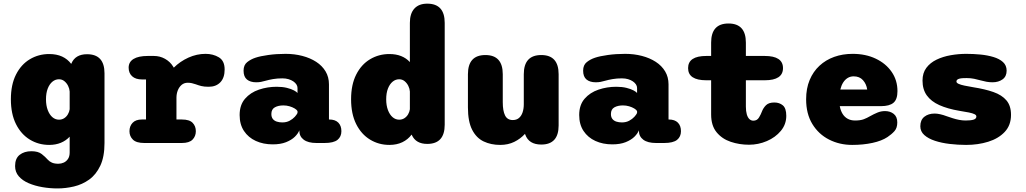

<svg xmlns="http://www.w3.org/2000/svg" viewBox="-20 -782 5611 1050"><path d="M294.5 248.5Q253 248.5 212 241.5Q171 234.5 137 220Q103 205.5 82.8 182.2Q62.5 159 62.5 126Q62.5 84.5 87.5 64.8Q112.5 45 152 45Q188.5 45 208.2 60.5Q228 76 241 91Q250.5 101.5 264.2 107.5Q278 113.5 299.5 113.5Q314.5 113.5 328.5 107.2Q342.5 101 351.8 87.2Q361 73.5 361 51.5V-34.5Q341 -13 312.8 -1.2Q284.5 10.5 249 10.5Q191 10.5 143.2 -18.5Q95.5 -47.5 67.5 -103.2Q39.5 -159 39.5 -239Q39.5 -319 67.5 -374.2Q95.5 -429.5 143.2 -458Q191 -486.5 249 -486.5Q289.5 -486.5 319.5 -472.8Q349.5 -459 369.5 -432.5L370.5 -435Q392 -485.5 456 -485.5Q551.5 -485.5 551.5 -381V0Q551.5 75.5 528.5 124.2Q505.5 173 467.8 200Q430 227 384.5 237.8Q339 248.5 294.5 248.5ZM302.5 -127.5Q318.5 -127.5 331 -135.5Q343.5 -143.5 351.2 -156.8Q359 -170 361 -184.5V-281.5Q360 -297 352.5 -312.2Q345 -327.5 332.2 -338Q319.5 -348.5 302.5 -348.5Q282.5 -348.5 266.5 -335.2Q250.5 -322 241 -297.5Q231.5 -273 231.5 -239Q231.5 -205.5 241 -180.2Q250.5 -155 266.5 -141.2Q282.5 -127.5 302.5 -127.5Z M945 -128.5H974.5Q1016 -128.5 1033.5 -110.2Q1051 -92 1051 -64.5Q1051 -37 1033 -18.5Q1015 0 974.5 0H769Q725.5 0 706.8 -18.5Q688 -37 688 -64.5Q688 -92 705 -110.2Q722 -128.5 756 -128.5H778.5V-347.5H757Q721.5 -347.5 702.5 -365Q683.5 -382.5 683.5 -412Q683.5 -443 710.2 -459.5Q737 -476 788 -476H821.5Q854.5 -476 882.2 -460.5Q910 -445 926.5 -418.5L930.5 -412Q964.5 -446 1010.2 -466.8Q1056 -487.5 1104 -487.5Q1145.5 -487.5 1177 -468.5Q1208.5 -449.5 1208.5 -402Q1208.5 -356.5 1185 -332Q1161.5 -307.5 1121.5 -307.5Q1096.5 -307.5 1080.8 -311.5Q1065 -315.5 1050.5 -321Q1039.5 -325 1029 -327.2Q1018.5 -329.5 1007 -329.5Q987 -329.5 973.2 -317.8Q959.5 -306 952.2 -287.5Q945 -269 945 -247.5Z M1710.5 0Q1665 0 1641 -18Q1617 -36 1617 -67V-69.5Q1610.5 -52 1592.5 -34.2Q1574.5 -16.5 1544.5 -4.5Q1514.5 7.5 1471.5 7.5Q1420 7.5 1379 -11.2Q1338 -30 1314.2 -65.8Q1290.5 -101.5 1290.5 -153Q1290.5 -208 1320 -242Q1349.5 -276 1396 -291.8Q1442.5 -307.5 1493 -307.5Q1525 -307.5 1549 -301.5Q1573 -295.5 1587.8 -287.5Q1602.5 -279.5 1607 -273.5V-301Q1607 -311 1601 -320.2Q1595 -329.5 1584 -337Q1573 -344.5 1557.8 -349Q1542.5 -353.5 1524 -353.5Q1496.5 -353.5 1473.2 -349.5Q1450 -345.5 1431 -340Q1418.5 -336.5 1407.2 -334.2Q1396 -332 1381 -332Q1349 -332 1330.5 -347.2Q1312 -362.5 1312 -395.5Q1312 -426.5 1331.8 -442.2Q1351.5 -458 1377.5 -466.5Q1402.5 -475 1446.8 -481.2Q1491 -487.5 1542 -487.5Q1590.5 -487.5 1633.5 -476.2Q1676.5 -465 1709.2 -443.8Q1742 -422.5 1760.5 -391.5Q1779 -360.5 1779 -321V-128.5H1780.5Q1813 -128.5 1830 -111.5Q1847 -94.5 1847 -64.5Q1847 -34.5 1825.8 -17.2Q1804.5 0 1755 0ZM1607 -174.5Q1603.5 -181.5 1591.5 -188.8Q1579.5 -196 1563.2 -200.8Q1547 -205.5 1529.5 -205.5Q1502 -205.5 1483 -195Q1464 -184.5 1464 -158.5Q1464 -141.5 1472.2 -131.2Q1480.5 -121 1494.2 -116.8Q1508 -112.5 1524 -112.5Q1547 -112.5 1564 -121.8Q1581 -131 1592 -143Q1603 -155 1607 -164Z M2316.5 5Q2254.5 5 2232.5 -43L2231 -46Q2211 -19 2180.2 -4.2Q2149.5 10.5 2109.5 10.5Q2051.5 10.5 2003.8 -18.5Q1956 -47.5 1928 -103.2Q1900 -159 1900 -239Q1900 -319 1928 -374.2Q1956 -429.5 2003.8 -458Q2051.5 -486.5 2109.5 -486.5Q2146 -486.5 2174 -475.2Q2202 -464 2221.5 -442.5V-657Q2221.5 -708 2246 -735Q2270.5 -762 2316.5 -762Q2412 -762 2412 -657V-100Q2412 5 2316.5 5ZM2221.5 -184.5V-281.5Q2220.5 -297 2213 -312.2Q2205.5 -327.5 2192.8 -338Q2180 -348.5 2163 -348.5Q2143 -348.5 2127 -335.2Q2111 -322 2101.5 -297.5Q2092 -273 2092 -239Q2092 -205.5 2101.5 -180.2Q2111 -155 2127 -141.2Q2143 -127.5 2163 -127.5Q2179 -127.5 2191.5 -135.5Q2204 -143.5 2211.8 -156.8Q2219.5 -170 2221.5 -184.5Z M2634.5 -481Q2729.5 -481 2729.5 -376V-223Q2729.5 -176 2742 -150.8Q2754.5 -125.5 2784.5 -125.5Q2804.5 -125.5 2817.8 -136.5Q2831 -147.5 2837.8 -167.2Q2844.5 -187 2844.5 -212V-376Q2844.5 -481 2940 -481Q3035 -481 3035 -376V-96Q3035 8.5 2940 8.5Q2872 8.5 2852.5 -46L2851 -50Q2826.5 -23 2792.5 -6.2Q2758.5 10.5 2715.5 10.5Q2665 10.5 2625 -8.5Q2585 -27.5 2562 -72.5Q2539 -117.5 2539 -195V-376Q2539 -481 2634.5 -481Z M3567.5 0Q3522 0 3498 -18Q3474 -36 3474 -67V-69.5Q3467.5 -52 3449.5 -34.2Q3431.5 -16.5 3401.5 -4.5Q3371.5 7.5 3328.5 7.5Q3277 7.5 3236 -11.2Q3195 -30 3171.2 -65.8Q3147.5 -101.5 3147.5 -153Q3147.5 -208 3177 -242Q3206.5 -276 3253 -291.8Q3299.5 -307.5 3350 -307.5Q3382 -307.5 3406 -301.5Q3430 -295.5 3444.8 -287.5Q3459.5 -279.5 3464 -273.5V-301Q3464 -311 3458 -320.2Q3452 -329.5 3441 -337Q3430 -344.5 3414.8 -349Q3399.5 -353.5 3381 -353.5Q3353.5 -353.5 3330.2 -349.5Q3307 -345.5 3288 -340Q3275.5 -336.5 3264.2 -334.2Q3253 -332 3238 -332Q3206 -332 3187.5 -347.2Q3169 -362.5 3169 -395.5Q3169 -426.5 3188.8 -442.2Q3208.5 -458 3234.5 -466.5Q3259.5 -475 3303.8 -481.2Q3348 -487.5 3399 -487.5Q3447.5 -487.5 3490.5 -476.2Q3533.5 -465 3566.2 -443.8Q3599 -422.5 3617.5 -391.5Q3636 -360.5 3636 -321V-128.5H3637.5Q3670 -128.5 3687 -111.5Q3704 -94.5 3704 -64.5Q3704 -34.5 3682.8 -17.2Q3661.5 0 3612 0ZM3464 -174.5Q3460.5 -181.5 3448.5 -188.8Q3436.5 -196 3420.2 -200.8Q3404 -205.5 3386.5 -205.5Q3359 -205.5 3340 -195Q3321 -184.5 3321 -158.5Q3321 -141.5 3329.2 -131.2Q3337.5 -121 3351.2 -116.8Q3365 -112.5 3381 -112.5Q3404 -112.5 3421 -121.8Q3438 -131 3449 -143Q3460 -155 3464 -164Z M3843 -343Q3743 -343 3743 -409.5Q3743 -476 3843 -476H3869V-549Q3869 -653.5 3964 -653.5Q4059 -653.5 4059 -549V-476H4162Q4262 -476 4262 -409.5Q4262 -343 4162 -343H4059V-199Q4059 -174 4064 -156.8Q4069 -139.5 4078.2 -130.8Q4087.5 -122 4100 -122Q4120.5 -122 4131 -139.8Q4141.5 -157.5 4146.5 -171.5Q4154 -191.5 4169 -206.5Q4184 -221.5 4214.5 -221.5Q4242.5 -221.5 4261.2 -205.8Q4280 -190 4280 -148.5Q4280 -102 4250.2 -66.2Q4220.5 -30.5 4173.8 -10.5Q4127 9.5 4076 9.5Q4023.5 9.5 3976 -6.5Q3928.5 -22.5 3898.8 -58.8Q3869 -95 3869 -156V-343Z M4640.5 10.5Q4571 10.5 4513.8 -18.8Q4456.5 -48 4422.5 -103.8Q4388.5 -159.5 4388.5 -239Q4388.5 -298.5 4407.8 -344.5Q4427 -390.5 4461.5 -422.5Q4496 -454.5 4542.2 -471Q4588.5 -487.5 4643 -487.5Q4714 -487.5 4769.2 -461.2Q4824.5 -435 4856.2 -389Q4888 -343 4888 -283.5Q4888 -238.5 4866.2 -220Q4844.5 -201.5 4797.5 -201.5H4572.5Q4577 -177 4587.8 -159.5Q4598.5 -142 4615.8 -132.5Q4633 -123 4656 -123Q4685.5 -123 4703.8 -130Q4722 -137 4738 -146.5Q4758.5 -158 4778.2 -166.2Q4798 -174.5 4820 -174.5Q4848.5 -174.5 4867.8 -159Q4887 -143.5 4887 -112.5Q4887 -82 4871.5 -64.8Q4856 -47.5 4833.5 -32.5Q4802 -11.5 4751.2 -0.5Q4700.5 10.5 4640.5 10.5ZM4575.5 -292.5H4722.5Q4718 -323 4699.2 -343.8Q4680.5 -364.5 4648.5 -364.5Q4630.5 -364.5 4616 -355.8Q4601.5 -347 4591.2 -331Q4581 -315 4575.5 -292.5Z M5263.5 10.5Q5218.5 10.5 5174 5.2Q5129.5 0 5093 -12Q5056.5 -24 5034.8 -43.5Q5013 -63 5013 -91.5Q5013 -126 5035 -143.5Q5057 -161 5091.5 -161Q5105 -161 5121.8 -157.2Q5138.5 -153.5 5157 -146.5Q5173 -141 5190 -135.5Q5207 -130 5225 -126.5Q5243 -123 5261.5 -123Q5289.5 -123 5304.5 -127.8Q5319.5 -132.5 5319.5 -145Q5319.5 -152.5 5309.5 -157.5Q5299.5 -162.5 5279 -166.8Q5258.5 -171 5226.5 -176Q5162 -187 5117 -207.2Q5072 -227.5 5048.5 -260.2Q5025 -293 5025 -341.5Q5025 -383 5046 -411Q5067 -439 5101.8 -455.8Q5136.5 -472.5 5179 -480Q5221.5 -487.5 5264 -487.5Q5302.5 -487.5 5341.5 -483.8Q5380.5 -480 5413 -470.2Q5445.5 -460.5 5465.2 -442.5Q5485 -424.5 5485 -395.5Q5485 -364 5462.8 -348Q5440.5 -332 5408 -332Q5390.5 -332 5374.5 -335Q5358.5 -338 5342.5 -342.5Q5327 -347 5307.8 -351Q5288.5 -355 5266.5 -355Q5255.5 -355 5245.5 -354.5Q5235.5 -354 5227.5 -352Q5219.5 -350 5215 -346.2Q5210.5 -342.5 5210.5 -336Q5210.5 -329 5222.2 -323.5Q5234 -318 5254.5 -313.8Q5275 -309.5 5302 -305Q5366 -295 5412.5 -278.8Q5459 -262.5 5484 -233Q5509 -203.5 5509 -154Q5509 -97 5474.5 -60.5Q5440 -24 5384.2 -6.8Q5328.5 10.5 5263.5 10.5Z"/></svg>

Font: Sono ExtraLight Monospace ExtraBold
Style: Regular
Weight: 800
Version: Version 2.112